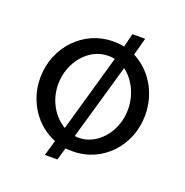

<svg xmlns="http://www.w3.org/2000/svg" viewBox="-112 -643 778 806"><g transform="rotate(20 277.0 -240.0)"><path d="M280 -485C150 -485 44 -376 44 -237C44 -131 106 -43 193 -8L173 61H229L245 6L261 7H279C408 7 512 -101 512 -239C512 -339 459 -423 381 -463L402 -541H345L330 -480C314 -484 298 -485 280 -485ZM361 -395C405 -363 436 -303 436 -237C436 -138 366 -55 281 -55C275 -55 270 -55 264 -57ZM213 -74C161 -104 124 -166 124 -237C124 -336 194 -421 281 -421C291 -421 302 -420 311 -418Z"/></g></svg>

Font: Mint Spirit
Style: Regular
Weight: 400
Designer: HARENDAL Hirwen
Foundry: Arkandis Digital Foundry.
Version: Version 1.004;FFEdit